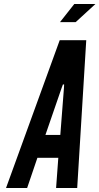

<svg xmlns="http://www.w3.org/2000/svg" viewBox="-20 -935 494 955"><path d="M10 0H115L166 -150H270L259 0H364L409 -735H277ZM206 -264 286 -496 293 -515H299L298 -496L280 -264ZM278.5 -825H356.5L454.5 -915H349.5Z"/></svg>

Font: League Gothic
Style: Italic
Weight: 400
Designer: The League of Moveable Type
Version: Version 1.600; ttfautohint (v1.8.3)